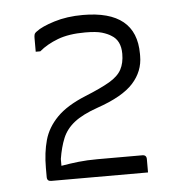

<svg xmlns="http://www.w3.org/2000/svg" viewBox="-39 -835 479 502"><g transform="rotate(-5 200.0 -584.5)"><path d="M330 -372H76Q65 -372 65 -383V-407Q65 -447 74 -479.5Q83 -512 109 -538.5Q135 -565 184 -585Q226 -602 249 -615.5Q272 -629 281 -646Q290 -663 290 -687Q290 -722 266 -736Q257 -742 242 -746.5Q227 -751 198 -751Q155 -751 126 -740Q97 -729 77 -712H65V-748Q65 -753 66 -757Q67 -761 73 -765Q87 -776 120.5 -786.5Q154 -797 196 -797Q336 -797 336 -683V-677Q336 -637 308 -606Q280 -575 213 -552Q173 -538 151.5 -521Q130 -504 120.5 -481Q111 -458 106 -427V-409Q129 -413 151.5 -415.5Q174 -418 201 -418H319Q330 -418 330 -407Z"/></g></svg>

Font: Recursive Sn Lnr St Lt
Style: Regular
Weight: 300
Version: Version 1.079;hotconv 1.0.112;makeotfexe 2.5.65598; ttfautoh